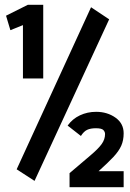

<svg xmlns="http://www.w3.org/2000/svg" viewBox="-20 -705 540 795"><path d="M75 -380V-601L23 -580L5 -640L95 -685H159V-380ZM123 44 49 -4 357 -675 432 -625ZM268 70V12Q323 -35 355 -62Q387 -89 401 -108.5Q415 -128 415 -150Q415 -159 408 -166.5Q401 -174 377 -174Q355 -174 341 -167.5Q327 -161 315 -142L260 -185Q280 -213 311 -227.5Q342 -242 378 -242Q424 -242 458 -218Q492 -194 492 -153Q492 -124 482 -101.5Q472 -79 449.5 -55Q427 -31 388 4H492V70Z"/></svg>

Font: Inconsolata Black
Style: Regular
Weight: 900
Monospace: yes
Designer: Raph Levien, Cyreal, Brenton Simpson
Foundry: Raph Levien, Cyreal, Google
Version: Version 3.001; ttfautohint (v1.8.2.53-6de2)